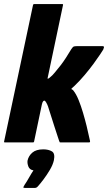

<svg xmlns="http://www.w3.org/2000/svg" viewBox="-29 -698 530 941"><path d="M-9 -4 133 -674Q134 -678 138 -678H277Q281 -678 280 -674L206 -323Q205 -321 204.5 -316.5Q204 -312 205 -312Q207 -312 210 -314Q213 -316 214 -317Q222 -324 227 -328.5Q232 -333 240 -343Q257 -363 269.5 -379.5Q282 -396 294 -414.5Q306 -433 321 -458Q328 -469 334 -470.5Q340 -472 354 -472H472Q482 -472 480.5 -465.5Q479 -459 477 -455Q474 -450 461.5 -431Q449 -412 429.5 -385.5Q410 -359 386 -330.5Q362 -302 336 -277Q330 -272 327 -269Q324 -266 320 -262Q321 -261 325 -259Q329 -257 330 -255Q344 -238 356 -208.5Q368 -179 378 -145Q388 -111 395.5 -80.5Q403 -50 407 -30Q411 -10 412 -8Q414 0 407 0Q404 0 383.5 0Q363 0 338 0Q313 0 292.5 0Q272 0 269 0Q265 0 264 -0.5Q263 -1 261 -7Q261 -7 254 -28Q247 -49 237.5 -78.5Q228 -108 220 -133.5Q212 -159 209 -168Q207 -176 202.5 -186Q198 -196 193 -202Q188 -208 182 -201Q179 -198 176 -185L138 -4Q137 0 133 0H-6Q-10 0 -9 -4ZM235 88Q230 110 215.5 134.5Q201 159 184.5 181Q168 203 156 216Q150 223 142 223Q129 223 117 223Q105 223 93 223Q85 223 85.5 220Q86 217 92 207Q100 196 113 173Q126 150 135 137Q116 134 110 118Q104 102 106 89Q111 66 129.5 50Q148 34 183 34Q209 34 225.5 44Q242 54 235 88Z"/></svg>

Font: Glory Thin ExtraBold
Style: Italic
Weight: 800
Italic angle: -12°
Version: Version 1.011